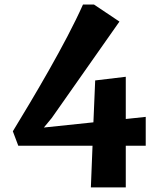

<svg xmlns="http://www.w3.org/2000/svg" viewBox="-20 -642 679 846"><path d="M60.5 0H387.7L380.4 183.6H534.2V0H622.1V-127L534.2 -117.7V-303.7L399.4 -287.6L391.6 -103L173.3 -80.1L208 -122.1L506.3 -546.9L394 -622.1H345.7C268.6 -448.7 125.5 -209.5 36.6 -63.5Z"/></svg>

Font: Merriweather
Style: Heavy
Weight: 900
Designer: Eben Sorkin ( eben@eyebytes.com )
Foundry: Sorkin Type Co.
Version: Version 1.003